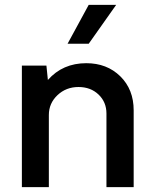

<svg xmlns="http://www.w3.org/2000/svg" viewBox="-20 -770 635 790"><path d="M458 -750 345 -590H258L345 -750ZM335 -510Q420 -510 475 -456Q530 -402 530 -316V0H418V-303Q418 -350 385.5 -381Q353 -412 303 -412Q252 -412 216.5 -378.5Q181 -345 181 -297V0H70V-500H171L177 -441Q238 -510 335 -510Z"/></svg>

Font: Orkney Medium
Style: Regular
Weight: 500
Designer: Samuel Oakes and Alfredo Marco Pradil
Foundry: Alfredo Marco Pradil
Version: 1.0; ttfautohint (v1.5)